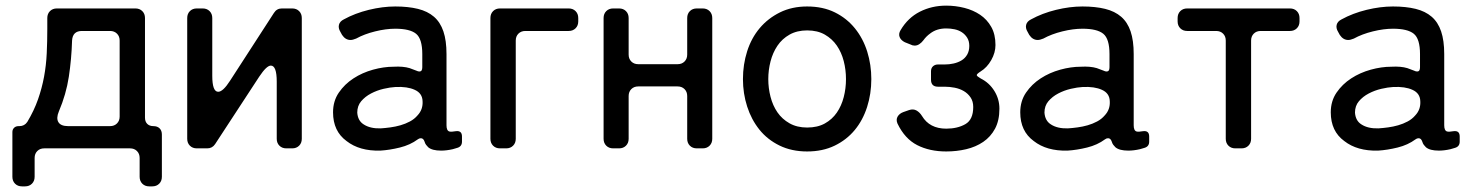

<svg xmlns="http://www.w3.org/2000/svg" viewBox="-20 -527 5239 682"><path d="M24 101V-58Q24 -67 30 -73Q36 -79 46 -79H49Q67 -79 77 -94Q101 -134 115 -174Q129 -214 136.5 -254.5Q144 -295 146 -337.5Q148 -380 148 -425V-463Q148 -478 157.5 -487.5Q167 -497 182 -497H461Q476 -497 485.5 -487.5Q495 -478 495 -463V-109Q495 -95 503 -87Q511 -79 525 -79Q539 -79 547 -71Q555 -63 555 -49V101Q555 116 545.5 125.5Q536 135 521 135H510Q495 135 485.5 125.5Q476 116 476 101V34Q476 19 466.5 9.5Q457 0 442 0H137Q122 0 112.5 9.5Q103 19 103 34V101Q103 116 93.5 125.5Q84 135 69 135H58Q43 135 33.5 125.5Q24 116 24 101ZM222 -79H371Q386 -79 395.5 -88.5Q405 -98 405 -113V-383Q405 -398 395.5 -407.5Q386 -417 371 -417H271Q238 -417 236 -383Q234 -317 224.5 -254.5Q215 -192 189 -131Q179 -107 187.5 -93Q196 -79 222 -79Z M645 -34V-463Q645 -478 654.5 -487.5Q664 -497 679 -497H700Q715 -497 724.5 -487.5Q734 -478 734 -463V-258Q734 -201 755 -201Q772 -201 797 -240L953 -481Q963 -497 981 -497H1018Q1033 -497 1042.5 -487.5Q1052 -478 1052 -463V-34Q1052 -19 1042.5 -9.5Q1033 0 1018 0H997Q982 0 972.5 -9.5Q963 -19 963 -34V-237Q963 -294 942 -294Q927 -294 901 -255L744 -15Q734 0 716 0H679Q664 0 654.5 -9.5Q645 -19 645 -34Z M1331 8Q1257 10 1211 -26Q1163 -61 1163 -128Q1163 -168 1183.5 -198Q1204 -228 1235.5 -248.5Q1267 -269 1305 -279.5Q1343 -290 1378 -290Q1412 -292 1435 -285L1459 -276Q1465 -273 1470 -273Q1480 -273 1480 -288V-335Q1480 -389 1458 -407Q1436 -425 1384 -425Q1351 -425 1312.5 -415.5Q1274 -406 1245 -390Q1233 -385 1225 -385Q1207 -385 1195 -403L1189 -414Q1181 -427 1184 -439Q1187 -451 1201 -458Q1241 -480 1290 -492Q1339 -504 1384 -504Q1430 -504 1464.5 -495.5Q1499 -487 1521.5 -467.5Q1544 -448 1555 -415.5Q1566 -383 1566 -335V-82Q1566 -63 1576 -60Q1583 -58 1599 -61Q1621 -64 1621 -42V-24Q1621 -7 1605 -2L1588 3Q1566 8 1547 8Q1515 8 1501 -4Q1497 -8 1493.5 -12.5Q1490 -17 1488 -24Q1484 -36 1475 -36Q1469 -36 1464 -32Q1437 -12 1400.5 -3Q1364 6 1331 8ZM1332 -71Q1348 -72 1366.5 -74.5Q1385 -77 1402.5 -82Q1420 -87 1436 -95.5Q1452 -104 1463 -117Q1483 -138 1481 -168Q1480 -196 1453 -208Q1427 -220 1385 -218Q1366 -217 1342.5 -211.5Q1319 -206 1298 -195Q1277 -184 1263 -167.5Q1249 -151 1249 -127Q1251 -98 1272 -85Q1295 -70 1332 -71Z M1722 -34V-463Q1722 -478 1731.5 -487.5Q1741 -497 1756 -497H2000Q2015 -497 2024.5 -487.5Q2034 -478 2034 -463V-451Q2034 -436 2024.5 -426.5Q2015 -417 2000 -417H1846Q1831 -417 1821.5 -407.5Q1812 -398 1812 -383V-34Q1812 -19 1802.5 -9.5Q1793 0 1778 0H1756Q1741 0 1731.5 -9.5Q1722 -19 1722 -34Z M2124 -34V-463Q2124 -478 2133.5 -487.5Q2143 -497 2158 -497H2179Q2194 -497 2203.5 -487.5Q2213 -478 2213 -463V-333Q2213 -318 2222.5 -308.5Q2232 -299 2247 -299H2387Q2402 -299 2411.5 -308.5Q2421 -318 2421 -333V-463Q2421 -478 2430.5 -487.5Q2440 -497 2455 -497H2476Q2491 -497 2500.5 -487.5Q2510 -478 2510 -463V-34Q2510 -19 2500.5 -9.5Q2491 0 2476 0H2455Q2440 0 2430.5 -9.5Q2421 -19 2421 -34V-186Q2421 -201 2411.5 -210.5Q2402 -220 2387 -220H2247Q2232 -220 2222.5 -210.5Q2213 -201 2213 -186V-34Q2213 -19 2203.5 -9.5Q2194 0 2179 0H2158Q2143 0 2133.5 -9.5Q2124 -19 2124 -34Z M2847 11Q2792 11 2749 -10Q2706 -31 2677.5 -66.5Q2649 -102 2634 -148.5Q2619 -195 2619 -246Q2619 -298 2634 -345Q2649 -392 2678.5 -427Q2708 -462 2750.5 -483Q2793 -504 2847 -504Q2903 -504 2945.5 -483Q2988 -462 3017 -426Q3046 -390 3060.5 -343.5Q3075 -297 3075 -246Q3075 -194 3060 -147Q3045 -100 3016 -65Q2987 -30 2944.5 -9.5Q2902 11 2847 11ZM2847 -74Q2884 -74 2910 -88.5Q2936 -103 2952.5 -127Q2969 -151 2977 -182Q2985 -213 2985 -246Q2985 -279 2977 -310Q2969 -341 2952.5 -365Q2936 -389 2910 -404Q2884 -419 2847 -419Q2811 -419 2784.5 -404Q2758 -389 2741.5 -364.5Q2725 -340 2717 -309Q2709 -278 2709 -246Q2709 -214 2717 -183Q2725 -152 2741.5 -128Q2758 -104 2784.5 -89Q2811 -74 2847 -74Z M3341 11Q3282 11 3238 -11.5Q3194 -34 3168 -88Q3162 -102 3168.5 -113Q3175 -124 3189 -129L3209 -136Q3224 -141 3235.5 -134.5Q3247 -128 3255 -115Q3282 -70 3341 -70Q3381 -70 3409 -86Q3437 -102 3437 -147Q3437 -167 3427.5 -181Q3418 -195 3403.5 -203.5Q3389 -212 3371 -215.5Q3353 -219 3336 -219H3312Q3287 -219 3287 -244V-274Q3287 -285 3294 -291.5Q3301 -298 3312 -298H3336Q3352 -298 3367.5 -301.5Q3383 -305 3395.5 -312.5Q3408 -320 3415.5 -333Q3423 -346 3423 -364Q3423 -381 3415.5 -393Q3408 -405 3396.5 -412.5Q3385 -420 3370.5 -423Q3356 -426 3341 -426Q3307 -426 3284 -408Q3277 -403 3271 -397Q3265 -391 3260 -384Q3254 -376 3246 -370.5Q3238 -365 3229 -365Q3221 -365 3214 -369L3194 -377Q3180 -384 3175.5 -395.5Q3171 -407 3179 -420Q3205 -464 3247.5 -485.5Q3290 -507 3341 -507Q3374 -507 3405.5 -499Q3437 -491 3461.5 -474.5Q3486 -458 3501 -431.5Q3516 -405 3516 -367Q3516 -340 3501 -313.5Q3486 -287 3463 -273Q3449 -264 3449.5 -260Q3450 -256 3464 -248Q3494 -233 3512 -204Q3530 -175 3530 -141Q3530 -99 3514.5 -70Q3499 -41 3472.5 -23Q3446 -5 3412 3Q3378 11 3341 11Z M3772 8Q3698 10 3652 -26Q3604 -61 3604 -128Q3604 -168 3624.5 -198Q3645 -228 3676.5 -248.5Q3708 -269 3746 -279.5Q3784 -290 3819 -290Q3853 -292 3876 -285L3900 -276Q3906 -273 3911 -273Q3921 -273 3921 -288V-335Q3921 -389 3899 -407Q3877 -425 3825 -425Q3792 -425 3753.5 -415.5Q3715 -406 3686 -390Q3674 -385 3666 -385Q3648 -385 3636 -403L3630 -414Q3622 -427 3625 -439Q3628 -451 3642 -458Q3682 -480 3731 -492Q3780 -504 3825 -504Q3871 -504 3905.5 -495.5Q3940 -487 3962.5 -467.5Q3985 -448 3996 -415.5Q4007 -383 4007 -335V-82Q4007 -63 4017 -60Q4024 -58 4040 -61Q4062 -64 4062 -42V-24Q4062 -7 4046 -2L4029 3Q4007 8 3988 8Q3956 8 3942 -4Q3938 -8 3934.5 -12.5Q3931 -17 3929 -24Q3925 -36 3916 -36Q3910 -36 3905 -32Q3878 -12 3841.5 -3Q3805 6 3772 8ZM3773 -71Q3789 -72 3807.5 -74.5Q3826 -77 3843.5 -82Q3861 -87 3877 -95.5Q3893 -104 3904 -117Q3924 -138 3922 -168Q3921 -196 3894 -208Q3868 -220 3826 -218Q3807 -217 3783.5 -211.5Q3760 -206 3739 -195Q3718 -184 3704 -167.5Q3690 -151 3690 -127Q3692 -98 3713 -85Q3736 -70 3773 -71Z M4334 -34V-383Q4334 -398 4324.5 -407.5Q4315 -417 4300 -417H4197Q4182 -417 4172.5 -426.5Q4163 -436 4163 -451V-463Q4163 -478 4172.5 -487.5Q4182 -497 4197 -497H4562Q4577 -497 4586.5 -487.5Q4596 -478 4596 -463V-451Q4596 -436 4586.5 -426.5Q4577 -417 4562 -417H4458Q4443 -417 4433.5 -407.5Q4424 -398 4424 -383V-34Q4424 -19 4414.5 -9.5Q4405 0 4390 0H4368Q4353 0 4343.5 -9.5Q4334 -19 4334 -34Z M4875 8Q4801 10 4755 -26Q4707 -61 4707 -128Q4707 -168 4727.5 -198Q4748 -228 4779.5 -248.5Q4811 -269 4849 -279.5Q4887 -290 4922 -290Q4956 -292 4979 -285L5003 -276Q5009 -273 5014 -273Q5024 -273 5024 -288V-335Q5024 -389 5002 -407Q4980 -425 4928 -425Q4895 -425 4856.5 -415.5Q4818 -406 4789 -390Q4777 -385 4769 -385Q4751 -385 4739 -403L4733 -414Q4725 -427 4728 -439Q4731 -451 4745 -458Q4785 -480 4834 -492Q4883 -504 4928 -504Q4974 -504 5008.5 -495.5Q5043 -487 5065.5 -467.5Q5088 -448 5099 -415.5Q5110 -383 5110 -335V-82Q5110 -63 5120 -60Q5127 -58 5143 -61Q5165 -64 5165 -42V-24Q5165 -7 5149 -2L5132 3Q5110 8 5091 8Q5059 8 5045 -4Q5041 -8 5037.5 -12.5Q5034 -17 5032 -24Q5028 -36 5019 -36Q5013 -36 5008 -32Q4981 -12 4944.5 -3Q4908 6 4875 8ZM4876 -71Q4892 -72 4910.5 -74.5Q4929 -77 4946.5 -82Q4964 -87 4980 -95.5Q4996 -104 5007 -117Q5027 -138 5025 -168Q5024 -196 4997 -208Q4971 -220 4929 -218Q4910 -217 4886.5 -211.5Q4863 -206 4842 -195Q4821 -184 4807 -167.5Q4793 -151 4793 -127Q4795 -98 4816 -85Q4839 -70 4876 -71Z"/></svg>

Font: Higure Gothic Medium
Style: Regular
Weight: 500
Designer: Yoshimichi Ohira
Foundry: Positype
Version: Version 1.000